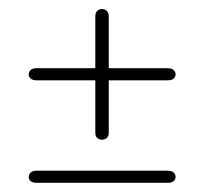

<svg xmlns="http://www.w3.org/2000/svg" viewBox="-20 -398 445 418"><path d="M187.5 -249.5V-362.3Q187.5 -370.6 191.9 -374.5Q196.3 -378.4 202.1 -378.4Q207.5 -378.4 212.2 -374.5Q216.8 -370.6 216.8 -362.3V-249.5H344.7Q354 -249.5 358.2 -245.4Q362.3 -241.2 362.3 -235.8Q362.3 -231 358.2 -227.1Q354 -223.1 344.7 -223.1H216.8V-109.4Q216.8 -101.1 212.2 -97.4Q207.5 -93.8 202.1 -93.8Q196.3 -93.8 191.9 -97.4Q187.5 -101.1 187.5 -109.4V-223.1H60.1Q50.8 -223.1 46.6 -227.1Q42.5 -231 42.5 -235.8Q42.5 -241.2 46.6 -245.4Q50.8 -249.5 60.1 -249.5ZM344.7 -26.4Q354 -26.4 358.2 -22.2Q362.3 -18.1 362.3 -12.7Q362.3 -7.8 358.2 -3.9Q354 0 344.7 0H60.1Q50.8 0 46.6 -3.9Q42.5 -7.8 42.5 -12.7Q42.5 -18.1 46.6 -22.2Q50.8 -26.4 60.1 -26.4Z"/></svg>

Font: Gruppo
Style: Regular
Weight: 400
Foundry: Vernon Adams
Version: Version 1.000